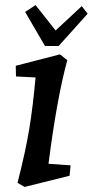

<svg xmlns="http://www.w3.org/2000/svg" viewBox="-20 -724 365 756"><path d="M120 -419 43 -423 42 -465 216 -510 245 -487Q204 -338 171 -79L258 -73L254 -32L77 12L49 -4Q81 -129 95.5 -218Q110 -307 120 -419ZM199 -604 302 -700 325 -670 211 -543H157L79 -677L120 -704Z"/></svg>

Font: Andada Pro SemiBold
Style: Italic
Weight: 600
Italic angle: -6.99998°
Designer: Carolina Giovagnoli
Foundry: Huerta Tipografica
Version: Version 3.005